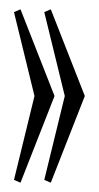

<svg xmlns="http://www.w3.org/2000/svg" viewBox="-20 -527 212 412"><path d="M24 -507 10 -501 54 -321 10 -141 24 -135 97 -321ZM75 -141 89 -135 162 -321 89 -507 75 -501 119 -321Z"/></svg>

Font: Americaine Condensed
Style: Regular
Weight: 400
Width: 3
Designer: Alan Madić
Foundry: ESAD Valence
Version: Version 0.001;Glyphs 3.1.2 (3151)